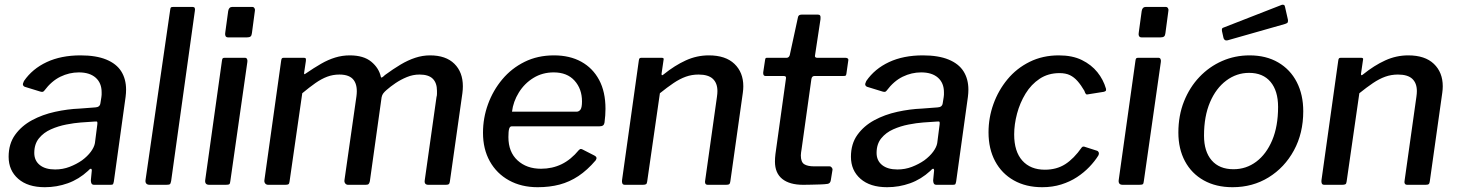

<svg xmlns="http://www.w3.org/2000/svg" viewBox="-20 -771 6085 801"><path d="M347 -58Q309 -23 263 -6.5Q217 10 167 10Q96 10 56 -25Q16 -60 16 -117Q16 -171 43 -208.5Q70 -246 113.5 -269.5Q157 -293 209.5 -304.5Q262 -316 312 -318L378 -323Q397 -324 399 -341L403 -366Q404 -371 404 -376Q404 -381 404 -386Q404 -425 379 -447Q354 -469 309 -469Q269 -469 232 -451Q195 -433 165 -393Q162 -389 158.5 -388Q155 -387 148 -389L83 -409Q78 -411 76 -416Q74 -421 80 -433Q115 -484 175 -512Q235 -540 316 -540Q381 -540 423.5 -522.5Q466 -505 486 -473Q506 -441 506 -397Q506 -390 505.5 -382.5Q505 -375 504 -367L455 -14Q453 -4 451 -2Q449 0 440 0H373Q365 0 362 -5Q359 -10 359 -19L363 -60Q362 -75 347 -58ZM386 -252Q387 -260 385.5 -262.5Q384 -265 376 -264L317 -260Q290 -258 256.5 -251.5Q223 -245 192.5 -231.5Q162 -218 142.5 -194Q123 -170 123 -133Q123 -101 146 -82.5Q169 -64 210 -64Q242 -64 270.5 -75Q299 -86 322 -102Q345 -119 359 -138Q373 -157 376 -174Z M694 -16Q692 -5 688.5 -2.5Q685 0 673 0H605Q595 0 590.5 -5Q586 -10 587 -19L690 -730Q691 -738 693 -740Q695 -742 702 -742H784Q796 -742 793 -726Z M941 -16Q940 -5 936.5 -2.5Q933 0 921 0H853Q843 0 839 -5Q835 -10 836 -19L906 -518Q907 -526 909.5 -528Q912 -530 919 -530H1001Q1008 -530 1010.5 -525Q1013 -520 1012 -513ZM1031 -633Q1030 -623 1025.5 -619Q1021 -615 1010 -615H932Q923 -615 920.5 -621.5Q918 -628 920 -637L932 -725Q935 -742 948 -742H1033Q1039 -742 1042 -736Q1045 -730 1043 -723Z M1099 0Q1091 0 1086.5 -5.5Q1082 -11 1083 -19L1153 -518Q1154 -526 1156.5 -528Q1159 -530 1165 -530H1247Q1254 -530 1255.5 -527Q1257 -524 1256 -516L1249 -469Q1247 -457 1255 -464Q1290 -488 1319.5 -505Q1349 -522 1378.5 -531Q1408 -540 1439 -540Q1497 -540 1529 -513.5Q1561 -487 1569 -450Q1570 -446 1574.5 -448.5Q1579 -451 1586 -458Q1620 -483 1651 -501.5Q1682 -520 1712.5 -530Q1743 -540 1774 -540Q1840 -540 1875.5 -505Q1911 -470 1911 -411Q1911 -404 1910.5 -397Q1910 -390 1909 -382L1857 -15Q1856 -6 1852.5 -3Q1849 0 1840 0H1767Q1749 0 1752 -19L1801 -366Q1803 -372 1803 -379.5Q1803 -387 1803 -392Q1803 -425 1785.5 -442.5Q1768 -460 1730 -460Q1703 -460 1677.5 -449.5Q1652 -439 1630.5 -424.5Q1609 -410 1592 -395Q1584 -388 1579 -381.5Q1574 -375 1572 -365L1523 -15Q1521 -6 1517.5 -3Q1514 0 1505 0H1432Q1425 0 1420.5 -5.5Q1416 -11 1417 -19L1467 -369Q1473 -413 1456 -436.5Q1439 -460 1396 -460Q1369 -460 1345 -451Q1321 -442 1296 -424.5Q1271 -407 1241 -382L1188 -14Q1187 -5 1183.5 -2.5Q1180 0 1170 0H1099Z M2223 10Q2155 10 2103.5 -18.5Q2052 -47 2023.5 -98Q1995 -149 1995 -217Q1995 -279 2016 -336.5Q2037 -394 2075.5 -440Q2114 -486 2168.5 -513Q2223 -540 2291 -540Q2357 -540 2405 -513.5Q2453 -487 2479.5 -437.5Q2506 -388 2506 -317Q2506 -304 2505 -289.5Q2504 -275 2502 -260Q2501 -252 2496 -248Q2491 -244 2481 -244H2115Q2107 -244 2104 -233.5Q2101 -223 2101 -199Q2101 -137 2139 -102Q2177 -67 2237 -67Q2284 -67 2323 -86Q2362 -105 2395 -145Q2400 -150 2404 -149.5Q2408 -149 2413 -146L2460 -122Q2474 -115 2465 -102Q2430 -61 2393 -36.5Q2356 -12 2314.5 -1Q2273 10 2223 10ZM2385 -305Q2395 -305 2401.5 -313.5Q2408 -322 2408 -348Q2408 -400 2377 -434.5Q2346 -469 2290 -469Q2243 -469 2205.5 -446Q2168 -423 2144.5 -385Q2121 -347 2116 -305Z M2587 0Q2579 0 2576.5 -5.5Q2574 -11 2575 -19L2645 -518Q2646 -526 2648.5 -528Q2651 -530 2657 -530H2740Q2745 -530 2747.5 -528Q2750 -526 2748 -519L2740 -464Q2739 -452 2749 -461Q2795 -498 2841 -519Q2887 -540 2937 -540Q3007 -540 3044 -504.5Q3081 -469 3081 -411Q3081 -405 3080.5 -398Q3080 -391 3079 -384L3027 -15Q3026 -6 3022.5 -3Q3019 0 3009 0H2933Q2925 0 2922.5 -5.5Q2920 -11 2922 -19L2971 -367Q2972 -374 2972.5 -380Q2973 -386 2973 -391Q2973 -424 2954 -442Q2935 -460 2894 -460Q2866 -460 2841 -451Q2816 -442 2790 -424.5Q2764 -407 2733 -382L2680 -14Q2679 -5 2675 -2.5Q2671 0 2661 0H2587Z M3331 0Q3274 0 3243.5 -24.5Q3213 -49 3213 -97Q3213 -104 3213.5 -112Q3214 -120 3215 -128L3259 -444Q3260 -450 3257 -452Q3254 -454 3248 -454H3173Q3163 -454 3164 -469L3172 -522Q3173 -528 3175 -529Q3177 -530 3183 -530H3263Q3267 -530 3270.5 -533.5Q3274 -537 3275 -542L3309 -699Q3311 -710 3324 -710H3393Q3399 -710 3401.5 -706Q3404 -702 3403 -691L3380 -539Q3379 -535 3381.5 -532.5Q3384 -530 3388 -530H3506Q3512 -530 3516 -527.5Q3520 -525 3519 -519L3511 -463Q3510 -457 3508 -455.5Q3506 -454 3498 -454H3378Q3367 -454 3365 -441L3324 -148Q3323 -141 3322 -135Q3321 -129 3321 -123Q3321 -95 3335 -86Q3349 -77 3377 -77H3441Q3446 -77 3450 -72Q3454 -67 3453 -62L3446 -19Q3444 -6 3433 -4Q3420 -2 3401 -1.5Q3382 -1 3363 -0.5Q3344 0 3331 0Z M3861 -58Q3823 -23 3777 -6.5Q3731 10 3681 10Q3610 10 3570 -25Q3530 -60 3530 -117Q3530 -171 3557 -208.5Q3584 -246 3627.5 -269.5Q3671 -293 3723.5 -304.5Q3776 -316 3826 -318L3892 -323Q3911 -324 3913 -341L3917 -366Q3918 -371 3918 -376Q3918 -381 3918 -386Q3918 -425 3893 -447Q3868 -469 3823 -469Q3783 -469 3746 -451Q3709 -433 3679 -393Q3676 -389 3672.5 -388Q3669 -387 3662 -389L3597 -409Q3592 -411 3590 -416Q3588 -421 3594 -433Q3629 -484 3689 -512Q3749 -540 3830 -540Q3895 -540 3937.5 -522.5Q3980 -505 4000 -473Q4020 -441 4020 -397Q4020 -390 4019.5 -382.5Q4019 -375 4018 -367L3969 -14Q3967 -4 3965 -2Q3963 0 3954 0H3887Q3879 0 3876 -5Q3873 -10 3873 -19L3877 -60Q3876 -75 3861 -58ZM3900 -252Q3901 -260 3899.5 -262.5Q3898 -265 3890 -264L3831 -260Q3804 -258 3770.5 -251.5Q3737 -245 3706.5 -231.5Q3676 -218 3656.5 -194Q3637 -170 3637 -133Q3637 -101 3660 -82.5Q3683 -64 3724 -64Q3756 -64 3784.5 -75Q3813 -86 3836 -102Q3859 -119 3873 -138Q3887 -157 3890 -174Z M4397 -540Q4454 -540 4493.5 -520.5Q4533 -501 4558 -470Q4583 -439 4594 -401Q4595 -395 4593.5 -392.5Q4592 -390 4585 -388L4516 -377Q4512 -376 4509 -380.5Q4506 -385 4504 -392Q4490 -416 4475.5 -432.5Q4461 -449 4443.5 -457.5Q4426 -466 4400 -466Q4353 -466 4317.5 -442.5Q4282 -419 4258.5 -380.5Q4235 -342 4223 -297Q4211 -252 4211 -210Q4211 -139 4245 -101Q4279 -63 4339 -63Q4388 -63 4424 -86Q4460 -109 4493 -156Q4498 -162 4507 -158L4557 -142Q4561 -141 4563.5 -135.5Q4566 -130 4562 -122Q4547 -98 4524.5 -74.5Q4502 -51 4473 -32Q4444 -13 4407.5 -1.5Q4371 10 4328 10Q4260 10 4209.5 -18.5Q4159 -47 4131.5 -98.5Q4104 -150 4104 -219Q4104 -280 4124.5 -337Q4145 -394 4183 -440Q4221 -486 4275.5 -513Q4330 -540 4397 -540Z M4752 -16Q4751 -5 4747.5 -2.5Q4744 0 4732 0H4664Q4654 0 4650 -5Q4646 -10 4647 -19L4717 -518Q4718 -526 4720.5 -528Q4723 -530 4730 -530H4812Q4819 -530 4821.5 -525Q4824 -520 4823 -513ZM4842 -633Q4841 -623 4836.5 -619Q4832 -615 4821 -615H4743Q4734 -615 4731.5 -621.5Q4729 -628 4731 -637L4743 -725Q4746 -742 4759 -742H4844Q4850 -742 4853 -736Q4856 -730 4854 -723Z M5122 10Q5053 10 5002 -18.5Q4951 -47 4923.5 -98.5Q4896 -150 4896 -218Q4896 -289 4919.5 -348Q4943 -407 4984 -450Q5025 -493 5078.5 -516.5Q5132 -540 5193 -540Q5262 -540 5312.5 -510.5Q5363 -481 5390 -428.5Q5417 -376 5417 -307Q5417 -215 5378 -143.5Q5339 -72 5272.5 -31Q5206 10 5122 10ZM5126 -65Q5179 -65 5221 -96.5Q5263 -128 5287.5 -186Q5312 -244 5312 -325Q5312 -392 5280.5 -429.5Q5249 -467 5191 -467Q5139 -467 5096 -435Q5053 -403 5028 -344.5Q5003 -286 5003 -205Q5003 -139 5035 -102Q5067 -65 5126 -65ZM5341 -742 5353 -689Q5354 -683 5352.5 -678.5Q5351 -674 5341 -671L5102 -603Q5094 -601 5089.5 -604.5Q5085 -608 5084 -614L5078 -641Q5076 -653 5082 -655L5328 -751Q5332 -752 5336 -750.5Q5340 -749 5341 -742Z M5505 0Q5497 0 5494.5 -5.5Q5492 -11 5493 -19L5563 -518Q5564 -526 5566.5 -528Q5569 -530 5575 -530H5658Q5663 -530 5665.5 -528Q5668 -526 5666 -519L5658 -464Q5657 -452 5667 -461Q5713 -498 5759 -519Q5805 -540 5855 -540Q5925 -540 5962 -504.5Q5999 -469 5999 -411Q5999 -405 5998.5 -398Q5998 -391 5997 -384L5945 -15Q5944 -6 5940.5 -3Q5937 0 5927 0H5851Q5843 0 5840.5 -5.5Q5838 -11 5840 -19L5889 -367Q5890 -374 5890.5 -380Q5891 -386 5891 -391Q5891 -424 5872 -442Q5853 -460 5812 -460Q5784 -460 5759 -451Q5734 -442 5708 -424.5Q5682 -407 5651 -382L5598 -14Q5597 -5 5593 -2.5Q5589 0 5579 0H5505Z"/></svg>

Font: Libre Franklin Thin Medium
Style: Italic
Weight: 500
Italic angle: -8°
Version: Version 3.000